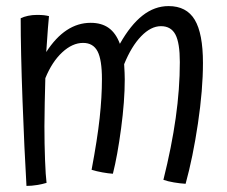

<svg xmlns="http://www.w3.org/2000/svg" viewBox="-20 -582 747 631"><path d="M126 -167Q126 -109 128 -56.5Q130 -4 133 19Q120 23 102 26Q84 29 67 29Q60 -89 54 -252Q48 -415 48 -522Q58 -527 72 -530Q86 -533 101 -533Q116 -533 124.5 -532Q133 -531 141 -529Q140 -519 137.5 -489.5Q135 -460 132 -411Q163 -459 199.5 -483Q236 -507 278 -507Q314 -507 337.5 -490Q361 -473 374 -438Q409 -500 448.5 -531Q488 -562 534 -562Q593 -562 620 -517Q647 -472 647 -375Q647 -287 630.5 -176Q614 -65 590 22Q572 21 551.5 17.5Q531 14 517 9Q544 -99 557.5 -194.5Q571 -290 571 -378Q571 -441 556.5 -468.5Q542 -496 509 -496Q476 -496 444 -463Q412 -430 388 -371Q389 -354 389.5 -342.5Q390 -331 390 -321Q390 -250 378 -160Q366 -70 351 -11Q336 -12 316.5 -15.5Q297 -19 281 -24Q300 -125 307.5 -194Q315 -263 315 -322Q315 -386 300.5 -413.5Q286 -441 253 -441Q218 -441 184.5 -410Q151 -379 129 -325Q128 -285 127 -243.5Q126 -202 126 -167Z"/></svg>

Font: Atma
Style: Regular
Weight: 400
Designer: Gregori Vincens, Jeremie Hornus, Riccardo Olocco, Yoann Minet.
Foundry: black foundry
Version: Version 1.102;PS 1.100;hotconv 1.0.86;makeotf.lib2.5.63406